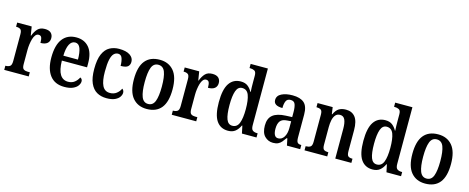

<svg xmlns="http://www.w3.org/2000/svg" viewBox="-38 -1424 5121 2098"><g transform="rotate(15 2522.5 -375.0)"><path d="M20 0V-47H23Q52 -47 71 -59.5Q90 -72 90 -119V-421Q90 -465 72.5 -477Q55 -489 26 -489H23V-536H187L203 -437H207Q225 -486 253.5 -516.5Q282 -547 335 -547Q382 -547 404.5 -525Q427 -503 427 -467Q427 -429 401.5 -408Q376 -387 326 -387Q326 -429 317.5 -448.5Q309 -468 284 -468Q264 -468 249.5 -450Q235 -432 226.5 -403Q218 -374 213.5 -341Q209 -308 209 -278V-114Q209 -70 227 -58.5Q245 -47 271 -47H297V0Z M700 10Q593 10 537.5 -62Q482 -134 482 -264Q482 -405 536.5 -476Q591 -547 691 -547Q782 -547 834.5 -486Q887 -425 887 -306V-261H602Q604 -154 635.5 -104.5Q667 -55 726 -55Q770 -55 799.5 -78.5Q829 -102 844 -135Q855 -131 862 -121.5Q869 -112 869 -96Q869 -73 851.5 -48Q834 -23 796.5 -6.5Q759 10 700 10ZM769 -317Q769 -396 751.5 -443Q734 -490 693 -490Q652 -490 629 -445.5Q606 -401 604 -317Z M1178 10Q1115 10 1068 -17Q1021 -44 994 -104.5Q967 -165 967 -265Q967 -373 994.5 -434.5Q1022 -496 1069 -521.5Q1116 -547 1174 -547Q1255 -547 1297.5 -518.5Q1340 -490 1340 -444Q1340 -411 1319 -391Q1298 -371 1237 -371Q1237 -421 1224.5 -457Q1212 -493 1177 -493Q1150 -493 1129.5 -472.5Q1109 -452 1098 -403Q1087 -354 1087 -266Q1087 -162 1113.5 -108.5Q1140 -55 1199 -55Q1243 -55 1273.5 -78.5Q1304 -102 1319 -136Q1340 -121 1340 -94Q1340 -71 1324 -47Q1308 -23 1272.5 -6.5Q1237 10 1178 10Z M1632 10Q1531 10 1473 -59Q1415 -128 1415 -269Q1415 -410 1471 -478.5Q1527 -547 1635 -547Q1736 -547 1794 -478.5Q1852 -410 1852 -269Q1852 -128 1796.5 -59Q1741 10 1632 10ZM1634 -47Q1688 -47 1709.5 -103.5Q1731 -160 1731 -269Q1731 -379 1709.5 -434.5Q1688 -490 1633 -490Q1580 -490 1558.5 -434.5Q1537 -379 1537 -269Q1537 -160 1559 -103.5Q1581 -47 1634 -47Z M1915 0V-47H1918Q1947 -47 1966 -59.5Q1985 -72 1985 -119V-421Q1985 -465 1967.5 -477Q1950 -489 1921 -489H1918V-536H2082L2098 -437H2102Q2120 -486 2148.5 -516.5Q2177 -547 2230 -547Q2277 -547 2299.5 -525Q2322 -503 2322 -467Q2322 -429 2296.5 -408Q2271 -387 2221 -387Q2221 -429 2212.5 -448.5Q2204 -468 2179 -468Q2159 -468 2144.5 -450Q2130 -432 2121.5 -403Q2113 -374 2108.5 -341Q2104 -308 2104 -278V-114Q2104 -70 2122 -58.5Q2140 -47 2166 -47H2192V0Z M2552 10Q2467 10 2421.5 -56.5Q2376 -123 2376 -267Q2376 -412 2421.5 -479.5Q2467 -547 2552 -547Q2601 -547 2631 -523.5Q2661 -500 2680 -464H2684Q2682 -488 2681.5 -518Q2681 -548 2681 -575V-647Q2681 -691 2660 -702Q2639 -713 2611 -713H2604V-760H2799V-119Q2799 -74 2818 -60.5Q2837 -47 2867 -47H2874V0H2709L2691 -85H2686Q2666 -41 2634.5 -15.5Q2603 10 2552 10ZM2584 -55Q2638 -55 2659.5 -110.5Q2681 -166 2681 -268Q2681 -371 2660 -426.5Q2639 -482 2584 -482Q2537 -482 2517 -426.5Q2497 -371 2497 -267Q2497 -160 2517 -107.5Q2537 -55 2584 -55Z M3062 10Q3006 10 2967 -29.5Q2928 -69 2928 -151Q2928 -232 2976 -270.5Q3024 -309 3122 -313L3193 -316V-373Q3193 -428 3181 -460.5Q3169 -493 3129 -493Q3091 -493 3077.5 -463Q3064 -433 3064 -384Q2964 -384 2964 -449Q2964 -498 3013.5 -522.5Q3063 -547 3137 -547Q3224 -547 3268 -508.5Q3312 -470 3312 -376V-118Q3312 -77 3323.5 -62Q3335 -47 3365 -47H3368V0H3218L3202 -78H3194Q3175 -51 3158 -31Q3141 -11 3118.5 -0.5Q3096 10 3062 10ZM3104 -52Q3145 -52 3169.5 -91Q3194 -130 3194 -191V-269L3151 -266Q3094 -263 3071.5 -233Q3049 -203 3049 -146Q3049 -102 3062 -77Q3075 -52 3104 -52Z M3417 0V-47H3422Q3451 -47 3470 -59Q3489 -71 3489 -117V-423Q3489 -466 3471 -477.5Q3453 -489 3425 -489H3421V-536H3592L3603 -459H3608Q3630 -508 3661.5 -527.5Q3693 -547 3741 -547Q3809 -547 3846 -500.5Q3883 -454 3883 -353V-118Q3883 -71 3898.5 -59Q3914 -47 3943 -47H3947V0H3765V-338Q3765 -402 3749 -438.5Q3733 -475 3693 -475Q3660 -475 3641 -452Q3622 -429 3614.5 -392.5Q3607 -356 3607 -315V-113Q3607 -70 3624 -58.5Q3641 -47 3669 -47H3674V0Z M4187 10Q4102 10 4056.5 -56.5Q4011 -123 4011 -267Q4011 -412 4056.5 -479.5Q4102 -547 4187 -547Q4236 -547 4266 -523.5Q4296 -500 4315 -464H4319Q4317 -488 4316.5 -518Q4316 -548 4316 -575V-647Q4316 -691 4295 -702Q4274 -713 4246 -713H4239V-760H4434V-119Q4434 -74 4453 -60.5Q4472 -47 4502 -47H4509V0H4344L4326 -85H4321Q4301 -41 4269.5 -15.5Q4238 10 4187 10ZM4219 -55Q4273 -55 4294.5 -110.5Q4316 -166 4316 -268Q4316 -371 4295 -426.5Q4274 -482 4219 -482Q4172 -482 4152 -426.5Q4132 -371 4132 -267Q4132 -160 4152 -107.5Q4172 -55 4219 -55Z M4782 10Q4681 10 4623 -59Q4565 -128 4565 -269Q4565 -410 4621 -478.5Q4677 -547 4785 -547Q4886 -547 4944 -478.5Q5002 -410 5002 -269Q5002 -128 4946.5 -59Q4891 10 4782 10ZM4784 -47Q4838 -47 4859.5 -103.5Q4881 -160 4881 -269Q4881 -379 4859.5 -434.5Q4838 -490 4783 -490Q4730 -490 4708.5 -434.5Q4687 -379 4687 -269Q4687 -160 4709 -103.5Q4731 -47 4784 -47Z"/></g></svg>

Font: Noto Serif Condensed SemiBold
Style: Regular
Weight: 600
Width: 3
Designer: Monotype Design Team
Foundry: Monotype Imaging Inc.
Version: Version 2.013